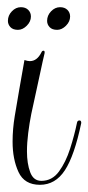

<svg xmlns="http://www.w3.org/2000/svg" viewBox="-20 -514 246 534"><path d="M91 0Q48 0 31.5 -35.5Q15 -71 15 -120Q15 -155 21 -191Q33 -263 48 -347Q57 -344 63 -344Q83 -344 95 -368Q97 -373 101 -373Q105 -373 104 -366Q100 -350 91 -307.5Q82 -265 67 -197Q62 -172 58.5 -144.5Q55 -117 55 -93Q55 -59 64 -35Q73 -11 95 -11Q125 -11 144 -37Q163 -63 175 -100.5Q187 -138 194 -172Q195 -179 201 -179Q206 -179 206 -172Q187 -81 160.5 -40.5Q134 0 91 0ZM139 -431Q125 -431 118 -438.5Q111 -446 111 -456Q111 -471 122 -482.5Q133 -494 147 -494Q160 -494 167.5 -486.5Q175 -479 175 -468Q175 -454 163.5 -442.5Q152 -431 139 -431ZM30 -431Q16 -431 9 -438.5Q2 -446 2 -456Q2 -471 13 -482.5Q24 -494 38 -494Q51 -494 58.5 -486.5Q66 -479 66 -468Q66 -454 54.5 -442.5Q43 -431 30 -431Z"/></svg>

Font: Updock
Style: Regular
Weight: 400
Designer: Robert E. Leuschke
Foundry: Robert E. Leuschke
Version: Version 1.010; ttfautohint (v1.8.4.7-5d5b)